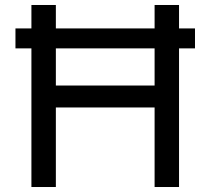

<svg xmlns="http://www.w3.org/2000/svg" viewBox="-20 -750 844 770"><path d="M42 -556V-636H762V-556ZM600 0V-730H698V0ZM106 0V-730H204V0ZM184 -319V-407H620V-319Z"/></svg>

Font: SVN-Sora Variable
Style: Regular
Weight: 400
Designer: Jonathan Barnbrook, Julián Moncada
Foundry: Barnbrook Fonts
Version: Version 2.000 - Viet hoa boi STYLEno.1 Fonts